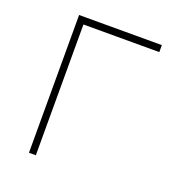

<svg xmlns="http://www.w3.org/2000/svg" viewBox="-103 -610 629 692"><g transform="rotate(20 211.5 -264.0)"><path d="M401.4 -501.5H110.4V0H84V-528.3H401.4Z"/></g></svg>

Font: Roboto-Thin
Style: Regular
Weight: 250
Designer: Google
Version: Version 1.100141; 2013; ttfautohint (v0.94.14-c901) -l 8 -r 